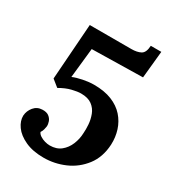

<svg xmlns="http://www.w3.org/2000/svg" viewBox="-187 -872 903 996"><g transform="rotate(30 264.5 -374.5)"><path d="M484 -765 468 -603 164 -597 145 -419Q168 -429 203 -436Q238 -443 268 -443Q330 -443 374.5 -425Q419 -407 447 -375.5Q475 -344 488 -303.5Q501 -263 499 -218Q495 -141 454.5 -88.5Q414 -36 354 -10Q294 16 229 16Q164 16 118.5 -5Q73 -26 50.5 -57.5Q28 -89 29 -121Q31 -150 50 -173Q69 -196 100 -197Q125 -198 139 -187.5Q153 -177 158.5 -162Q164 -147 163 -133Q162 -125 159 -113.5Q156 -102 149 -92Q153 -81 166 -72.5Q179 -64 195 -59.5Q211 -55 225 -55Q265 -55 291 -76Q317 -97 330.5 -130Q344 -163 345 -197Q347 -220 345 -249Q343 -278 332.5 -306Q322 -334 298 -352Q274 -370 232 -370Q211 -370 178.5 -362Q146 -354 110 -333L69 -366L93 -700H342Q376 -700 397.5 -711.5Q419 -723 421 -765Z"/></g></svg>

Font: Lora
Style: Bold Italic
Weight: 700
Italic angle: -3°
Designer: Olga Karpushina, Alexei Vanyashin (Cyrillic)
Foundry: Cyreal
Version: Version 3.004